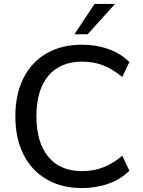

<svg xmlns="http://www.w3.org/2000/svg" viewBox="-20 -947 724 975"><path d="M58 -357Q58 -468 99 -550Q140 -632 216.5 -676Q293 -720 396 -720Q469 -720 531.5 -697.5Q594 -675 637 -632L601 -556Q551 -597 502.5 -615.5Q454 -634 397 -634Q286 -634 225.5 -562Q165 -490 165 -357Q165 -223 225.5 -150.5Q286 -78 397 -78Q454 -78 502.5 -96.5Q551 -115 601 -156L637 -80Q594 -37 531.5 -14.5Q469 8 396 8Q293 8 216.5 -36.5Q140 -81 99 -163Q58 -245 58 -357ZM425 -773H358L460 -927H564Z"/></svg>

Font: Muli SemiBold
Style: Regular
Weight: 600
Designer: Vernon Adams
Foundry: Vernon Adams
Version: Version 2.000